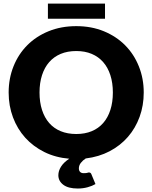

<svg xmlns="http://www.w3.org/2000/svg" viewBox="-20 -883 854 1076"><path d="M568.5 -778H248.5V-863H568.5ZM201.5 -364.5Q201.5 -310 215.5 -266.8Q229.5 -223.5 255.8 -193.5Q282 -163.5 320.2 -147.8Q358.5 -132 407.5 -132Q456 -132 494 -147.8Q532 -163.5 558.2 -193.5Q584.5 -223.5 598.5 -266.8Q612.5 -310 612.5 -364.5Q612.5 -418.5 598.5 -461.8Q584.5 -505 558.2 -535Q532 -565 494 -581Q456 -597 407.5 -597Q358.5 -597 320.2 -581Q282 -565 255.8 -535Q229.5 -505 215.5 -461.8Q201.5 -418.5 201.5 -364.5ZM515 148.5Q497.5 159 471.5 166.2Q445.5 173.5 416 173.5Q362.5 173.5 334.8 152.5Q307 131.5 307 99Q307 75 321.8 51.2Q336.5 27.5 368 6.5Q291 0 228.5 -31Q166 -62 121.5 -111.2Q77 -160.5 52.8 -225.2Q28.5 -290 28.5 -364.5Q28.5 -443.5 55.8 -511.5Q83 -579.5 132.8 -629.5Q182.5 -679.5 252.5 -708Q322.5 -736.5 407.5 -736.5Q492.5 -736.5 562.2 -707.8Q632 -679 681.5 -629Q731 -579 758.2 -511Q785.5 -443 785.5 -364.5Q785.5 -292 762.5 -228.5Q739.5 -165 697 -116Q654.5 -67 594.5 -35.5Q534.5 -4 460.5 5Q444 15.5 433 29.8Q422 44 422 61Q422 73 428.8 80.2Q435.5 87.5 449 87.5Q456.5 87.5 461 87Q465.5 86.5 468.5 85.8Q471.5 85 473.5 84.2Q475.5 83.5 478 83.5Q488.5 83.5 492 93Z"/></svg>

Font: Lato 2
Style: Regular
Weight: 900
Designer: Lukasz Dziedzic with Adam Twardoch and Botio Nikoltchev
Foundry: tyPoland Lukasz Dziedzic
Version: Version 2.015; 2015-08-06; http://www.latofonts.com/